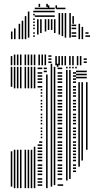

<svg xmlns="http://www.w3.org/2000/svg" viewBox="-20 -796 522 1000"><path d="M44 176H36V-8H44ZM44 -344H36V-448H44ZM60 184H52V-16H60ZM60 -336H52V-448H60ZM76 184H68V-16H76ZM76 -336H68V-448H76ZM92 184H84V-16H92ZM92 -336H84V-448H92ZM116 184H108V-16H116ZM116 -336H108V-448H116ZM132 184H124V-16H132ZM132 -336H124V-448H132ZM148 184H140V-16H148ZM148 -336H140V-448H148ZM164 184H156V-32H164ZM164 -336H156V-448H164ZM200 172H176V164H200ZM200 156H176V148H200ZM200 140H176V132H200ZM200 116H176V108H200ZM200 100H176V92H200ZM200 84H176V76H200ZM200 68H176V60H200ZM200 44H176V36H200ZM200 28H176V20H200ZM200 12H176V4H200ZM200 -4H176V-12H200ZM200 -20H176V-28H200ZM200 -36H176V-44H200ZM200 -52H184V-60H200ZM200 -76H192V-84H200ZM200 -92H192V-100H200ZM200 -108H192V-116H200ZM200 -124H192V-132H200ZM200 -148H192V-156H200ZM200 -164H192V-172H200ZM200 -180H192V-188H200ZM200 -196H192V-204H200ZM200 -220H192V-228H200ZM200 -236H192V-244H200ZM200 -252H192V-260H200ZM200 -268H192V-276H200ZM200 -292H192V-300H200ZM200 -308H192V-316H200ZM200 -324H192V-332H200ZM200 -340H176V-348H200ZM200 -364H176V-372H200ZM200 -380H176V-388H200ZM200 -396H176V-404H200ZM200 -412H176V-420H200ZM200 -436H176V-444H200ZM228 184H220V-408H228ZM224 -420H208V-428H224ZM224 -436H208V-444H224ZM252 176H244V-448H252ZM268 168H260V-448H268ZM309 172H280V164H309ZM304 140H280V132H304ZM304 116H280V108H304ZM304 100H280V92H304ZM304 84H280V76H304ZM304 68H280V60H304ZM304 44H280V36H304ZM304 28H280V20H304ZM304 12H280V4H304ZM304 -4H280V-12H304ZM304 -20H280V-28H304ZM304 -36H280V-44H304ZM304 -52H280V-60H304ZM304 -76H280V-84H304ZM304 -92H280V-100H304ZM304 -108H280V-116H304ZM304 -124H280V-132H304ZM304 -148H280V-156H304ZM304 -164H280V-172H304ZM304 -180H280V-188H304ZM304 -196H280V-204H304ZM304 -220H280V-228H304ZM304 -236H280V-244H304ZM304 -252H280V-260H304ZM304 -268H280V-276H304ZM304 -292H280V-300H304ZM304 -308H280V-316H304ZM304 -324H280V-332H304ZM304 -340H280V-348H304ZM304 -364H280V-372H304ZM304 -380H280V-388H304ZM304 -396H280V-404H304ZM304 -412H280V-420H304ZM304 -436H280V-444H304ZM252 -448H244V-464H252ZM284 -448H276V-464H284ZM332 144H324V-432H332ZM348 136H340V-432H348ZM376 100H360V92H376ZM376 84H360V76H376ZM376 68H360V60H376ZM376 44H360V36H376ZM376 28H360V20H376ZM376 12H360V4H376ZM376 -4H360V-12H376ZM376 -20H360V-28H376ZM376 -36H360V-44H376ZM376 -52H360V-60H376ZM376 -76H360V-84H376ZM376 -92H360V-100H376ZM376 -108H360V-116H376ZM376 -124H360V-132H376ZM376 -148H360V-156H376ZM376 -164H360V-172H376ZM376 -180H360V-188H376ZM376 -196H360V-204H376ZM376 -220H360V-228H376ZM376 -236H360V-244H376ZM376 -252H360V-260H376ZM376 -268H360V-276H376ZM376 -292H360V-300H376ZM376 -308H360V-316H376ZM376 -324H360V-332H376ZM376 -340H360V-348H376ZM376 -364H360V-372H376ZM376 -380H360V-388H376ZM376 -396H360V-404H376ZM376 -412H360V-420H376ZM396 72H388V-368H396ZM412 40H404V-368H412ZM436 -16H428V-368H436ZM432 -388H376V-396H432ZM432 -404H376V-412H432ZM432 -420H376V-428H432ZM332 -440H324V-448H332ZM348 -440H340V-448H348ZM364 -440H356V-448H364ZM380 -440H372V-448H380ZM44 -456H36V-504H44ZM60 -456H52V-512H60ZM76 -456H68V-512H76ZM92 -456H84V-512H92ZM116 -456H108V-512H116ZM132 -456H124V-512H132ZM148 -456H140V-512H148ZM164 -456H156V-512H164ZM188 -456H180V-512H188ZM204 -456H196V-512H204ZM220 -456H212V-512H220ZM248 -468H232V-476H248ZM248 -484H232V-492H248ZM248 -500H232V-508H248ZM276 -456H268V-504H276ZM292 -456H284V-504H292ZM308 -456H300V-504H308ZM324 -456H316V-504H324ZM348 -456H340V-504H348ZM364 -456H356V-504H364ZM388 -456H380V-504H388ZM404 -456H396V-504H404ZM432 -468H416V-476H432ZM432 -484H416V-492H432ZM45 -592H37V-632H45ZM61 -592H53V-648H61ZM85 -592H77V-672H85ZM101 -592H93V-688H101ZM117 -592H109V-712H117ZM133 -600H125V-736H133ZM161 -604H153V-612H161ZM161 -620H153V-628H161ZM161 -644H153V-652H161ZM161 -660H153V-668H161ZM161 -676H153V-684H161ZM161 -692H153V-700H161ZM161 -716H153V-724H161ZM161 -732H153V-740H161ZM181 -616H173V-696H181ZM197 -624H189V-696H197ZM221 -632H213V-696H221ZM237 -640H229V-696H237ZM253 -640H245V-696H253ZM269 -624H261V-696H269ZM265 -708H161V-716H265ZM265 -732H161V-740H265ZM265 -748H161V-756H265ZM293 -616H285V-672H293ZM309 -608H301V-672H309ZM325 -600H317V-672H325ZM349 -600H341V-672H349ZM377 -604H353V-612H377ZM377 -620H353V-628H377ZM377 -644H353V-652H377ZM377 -660H353V-668H377ZM293 -672H285V-728H293ZM309 -672H301V-728H309ZM325 -672H317V-728H325ZM349 -672H341V-728H349ZM365 -672H357V-712H365ZM321 -748H273V-756H321ZM397 -592H389V-672H397ZM413 -592H405V-656H413ZM449 -604H425V-612H449ZM441 -620H425V-628H441ZM237 -752H229V-768H237ZM277 -752H269V-768H277ZM189 -760H181V-776H189ZM229 -760H221V-776H229Z"/></svg>

Font: Rubik Lines
Style: Regular
Weight: 400
Designer: Hubert and Fischer, NaN
Foundry: Hubert and Fischer, NaN
Version: Version 2.201